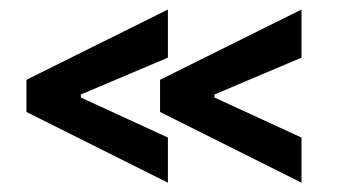

<svg xmlns="http://www.w3.org/2000/svg" viewBox="-20 -485 729 407"><path d="M335.9 -464.8V-362.8L151.4 -284.7V-278.3L335.9 -193.4V-97.7L36.1 -247.6V-315.9ZM619.1 -464.8V-362.8L434.6 -284.7V-278.3L619.1 -193.4V-97.7L319.3 -247.6V-315.9Z"/></svg>

Font: Aclonica
Style: Regular
Weight: 400
Designer: Astigmatic (AOETI)
Foundry: Astigmatic (AOETI)
Version: Version 1.000